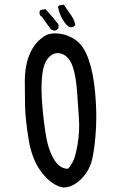

<svg xmlns="http://www.w3.org/2000/svg" viewBox="-20 -819 540 835"><path d="M253.9 -3.9Q207 -11.7 163.1 -66.9Q119.1 -122.1 104.5 -212.9Q89.8 -303.7 88.9 -360.4Q87.9 -417 87.9 -465.8Q87.9 -514.6 98.6 -553.2Q109.4 -591.8 127.9 -618.2Q146.5 -644.5 171.9 -661.1Q197.3 -677.7 237.3 -672.9Q277.3 -668 311 -643.6Q344.7 -619.1 365.2 -561Q385.7 -502.9 393.6 -418Q401.4 -333 397.5 -261.7Q393.6 -190.4 382.8 -134.8Q372.1 -79.1 333 -40.5Q293.9 -2 253.9 -3.9ZM275.4 -85Q283.2 -91.8 295.4 -112.8Q307.6 -133.8 317.4 -191.4Q327.1 -249 323.2 -305.7Q319.3 -362.3 315.4 -417Q311.5 -471.7 302.2 -509.3Q293 -546.9 275.9 -566.4Q258.8 -585.9 234.4 -587.9Q210 -589.8 189.9 -566.9Q169.9 -543.9 164.1 -497.1Q158.2 -450.2 162.1 -386.7Q166 -323.2 176.8 -248Q187.5 -172.9 212.9 -128.9Q238.3 -85 275.4 -85ZM214.8 -685.5 201.2 -691.4 162.1 -746.1 156.2 -750Q150.4 -757.8 152.3 -769.5L156.2 -775.4L177.7 -779.3Q207 -748 234.4 -712.9V-697.3Q226.6 -685.5 214.8 -685.5ZM281.2 -701.2 267.6 -712.9Q240.2 -746.1 232.4 -789.1L236.3 -794.9L257.8 -798.8Q271.5 -777.3 286.6 -756.8Q301.8 -736.3 307.6 -710.9Q297.9 -697.3 281.2 -701.2Z"/></svg>

Font: NaikaiFont
Style: Regular-Lite
Weight: 400
Version: Version 1.67